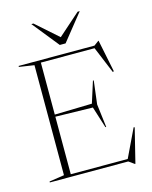

<svg xmlns="http://www.w3.org/2000/svg" viewBox="-138 -1024 900 1138"><g transform="rotate(-15 312.0 -455.0)"><path d="M30 0V-6L122 -20V-695L30 -709V-715H495.5L524.5 -736.5H526.5L567 -538.5L560 -536L492 -700H162.5V-381L391.5 -386.5L433 -517H438L420.5 -374L438 -231.5H433L391.5 -363L162.5 -368V-15H512L594.5 -187.5L600.5 -185.5L548.5 24.5H545.5L511 0ZM464 -935 333.5 -772H298L167 -935H180L315.5 -815L451 -935Z"/></g></svg>

Font: Newsreader 72pt ExtraLight
Style: Regular
Weight: 275
Designer: Hugues Gentile
Foundry: Production Type
Version: Version 1.003; ttfautohint (v1.8.3)